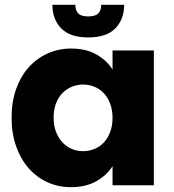

<svg xmlns="http://www.w3.org/2000/svg" viewBox="-20 -767 719 795"><path d="M28 -280Q28 -346 47 -399Q66 -452 99.5 -489Q133 -526 178 -546Q223 -566 274 -566Q337 -566 380 -541Q423 -516 446 -479V-558H617V0H446V-79Q423 -42 379.5 -17Q336 8 273 8Q222 8 177.5 -12Q133 -32 99.5 -69.5Q66 -107 47 -160.5Q28 -214 28 -280ZM446 -279Q446 -312 436 -338Q426 -364 409.5 -381.5Q393 -399 370.5 -408Q348 -417 324 -417Q300 -417 278 -408Q256 -399 239 -382Q222 -365 212 -339Q202 -313 202 -280Q202 -247 212 -221Q222 -195 239 -177Q256 -159 278 -150Q300 -141 324 -141Q348 -141 370.5 -150Q393 -159 409.5 -176.5Q426 -194 436 -220Q446 -246 446 -279ZM292 -747Q292 -724 304 -711.5Q316 -699 345 -699Q375 -699 387 -711.5Q399 -724 399 -747H494Q494 -687 457.5 -649.5Q421 -612 345 -612Q270 -612 233.5 -649.5Q197 -687 197 -747Z"/></svg>

Font: SVN-Poppins
Style: Bold
Weight: 700
Designer: Ninad Kale (Devanagari), Jonny Pinhorn (Latin)
Foundry: Indian Type Foundry
Version: Version 3.200;PS 1.000;hotconv 16.6.54;makeotf.lib2.5.65590